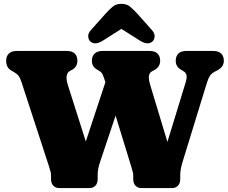

<svg xmlns="http://www.w3.org/2000/svg" viewBox="-20 -960 1164 980"><path d="M877 -650Q877 -673 890.5 -686.5Q904 -700 932.5 -700H1066.5Q1095.5 -700 1109 -686.5Q1122.5 -673 1122.5 -650Q1122.5 -619 1090.5 -601.5L1075 -593.5Q1060 -585.5 1051.2 -572.5Q1042.5 -559.5 1033 -527.5L912.5 -135.5Q900 -95 900 -68.5V-47.5Q900 -23.5 887.8 -11.8Q875.5 0 858.5 0H701.5Q684 0 672 -11.8Q660 -23.5 660 -47.5V-67Q660 -74 657.2 -83.8Q654.5 -93.5 650 -109.5L570 -370L491.5 -135.5Q484.5 -115 481.5 -98.8Q478.5 -82.5 478.5 -68.5V-47.5Q478.5 -23.5 466.5 -11.8Q454.5 0 437 0H282Q264.5 0 252.5 -11.8Q240.5 -23.5 240.5 -47.5V-66.5Q240.5 -74 238 -83.8Q235.5 -93.5 230.5 -109.5L90.5 -538.5Q83 -562 75 -572.5Q67 -583 51.5 -592L37.5 -600Q11.5 -615 11.5 -650Q11.5 -673 25 -686.5Q38.5 -700 67 -700H319.5Q348.5 -700 361.8 -686.5Q375 -673 375 -650Q375 -618 346.5 -603L337 -598Q324 -591 320.5 -573.5Q317 -556 326.5 -525.5L418 -238L518 -540.5Q509.5 -567.5 503.8 -579.8Q498 -592 486 -598.5L474.5 -605.5Q449 -620 449 -650Q449 -673 462.8 -686.5Q476.5 -700 504.5 -700H742Q771 -700 784.2 -686.5Q797.5 -673 797.5 -650Q797.5 -618 765.5 -601L755 -595.5Q743 -589 740.2 -573Q737.5 -557 747 -525.5L834.5 -235.5L928 -541Q934.5 -562 932 -575.8Q929.5 -589.5 914.5 -598L902.5 -605Q891 -611.5 884 -622.8Q877 -634 877 -650ZM505 -752.5Q464.5 -727 440.5 -749Q431.5 -757.5 430.2 -773.8Q429 -790 445 -807.5L518.5 -890Q539 -912.5 556 -926.5Q573 -940.5 599.5 -940.5Q626 -940.5 643.2 -926.5Q660.5 -912.5 681 -890L754.5 -807.5Q770.5 -790 769.2 -773.8Q768 -757.5 759 -749Q735 -727 694.5 -752.5L599.5 -812.5Z"/></svg>

Font: Fraunces 72pt S100 Black
Style: Regular
Weight: 900
Version: Version 1.000; ttfautohint (v1.8.3)